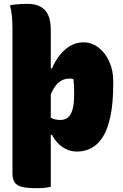

<svg xmlns="http://www.w3.org/2000/svg" viewBox="-20 -780 640 1002"><path d="M32 -752Q45 -755 59 -756.5Q73 -758 89 -759Q105 -760 124 -760Q164 -760 191 -745.5Q218 -731 231.5 -701Q245 -671 245 -623Q245 -556 245 -471.5Q245 -387 245 -295Q245 -203 245 -112.5Q245 -22 245 57Q245 136 245 195Q234 197 222 199Q210 201 196.5 201.5Q183 202 170 202Q122 202 95 195.5Q68 189 56.5 172Q45 155 45 124Q45 64 45 -2Q45 -68 45 -136.5Q45 -205 45 -273.5Q45 -342 45 -405.5Q45 -469 45 -525Q45 -581 45 -625Q45 -662 42.5 -692.5Q40 -723 32 -752ZM415 -559Q459 -559 494.5 -531.5Q530 -504 550.5 -458Q571 -412 571 -357V-345Q571 -243 556.5 -174Q542 -105 516.5 -65Q491 -25 456.5 -7Q422 11 383 11Q353 11 327.5 -0.5Q302 -12 283 -32Q264 -52 251 -77H235V-171Q243 -166 252 -162Q261 -158 272 -156Q283 -154 295 -154Q317 -154 333 -165.5Q349 -177 358 -206.5Q367 -236 367 -289V-297Q367 -321 366 -337.5Q365 -354 363 -367Q358 -369 352.5 -369.5Q347 -370 342 -370Q321 -370 301.5 -360Q282 -350 266 -327Q250 -304 237 -265V-423H251Q270 -466 295 -496Q320 -526 350 -542.5Q380 -559 415 -559Z"/></svg>

Font: Recursive Monospace Casual Black
Style: Regular
Weight: 900
Version: Version 1.047